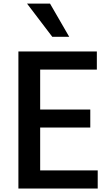

<svg xmlns="http://www.w3.org/2000/svg" viewBox="-20 -1038 631 1085"><path d="M84 27.3V-747.1H527.3V-644.5H207V-418.9H490.2V-317.4H207V-75.2H532.2V27.3ZM132.8 -1017.6H262.7L371.1 -830.1H275.4Z"/></svg>

Font: GenEi M Gothic v2 Medium
Style: Regular
Weight: 500
Version: Version 2.0